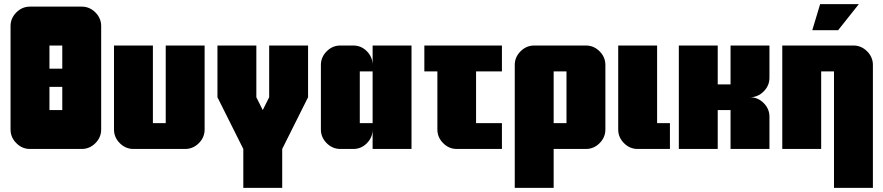

<svg xmlns="http://www.w3.org/2000/svg" viewBox="-20 -720 4270 928"><path d="M469 -94Q469 -56 441 -28Q413 0 375 0H125Q87 0 59 -28Q31 -56 31 -94V-594Q31 -632 59 -660Q87 -688 125 -688H375Q413 -688 441 -660Q469 -632 469 -594ZM219 -300V-188H281V-300ZM219 -388H281V-500H219Z M969 -94Q969 -56 941 -28Q913 0 875 0H625Q587 0 559 -28Q531 -56 531 -94V-500H719V-125H781V-500H969Z M1344 188H1156V0L1031 -250V-500H1219V-250L1250 -188L1281 -250V-500H1469V-250L1344 0Z M1969 0H1781V-94Q1781 -56 1753.5 -28Q1726 0 1688 0H1625Q1587 0 1559 -28Q1531 -56 1531 -94V-406Q1531 -444 1559 -472Q1587 -500 1625 -500H1688Q1726 -500 1753.5 -472Q1781 -444 1781 -406V-500H1969ZM1781 -375H1719V-125H1781Z M2406 0H2188Q2150 0 2122 -28Q2094 -56 2094 -94V-375H2031V-500H2406V-375H2281V-125H2406Z M2906 -406V-94Q2906 -56 2878 -28Q2850 0 2812 0H2656V188H2468V-406Q2468 -444 2496 -472Q2524 -500 2562 -500H2812Q2850 -500 2878 -472Q2906 -444 2906 -406ZM2718 -125V-375H2656V-125Z M3218 -125V0H3062Q3024 0 2996 -28Q2968 -56 2968 -94V-500H3156V-125Z M3699 0H3511V-188H3449V0H3261V-500H3449V-312H3511V-500H3699V-344Q3699 -306 3671 -278Q3643 -250 3605 -250Q3643 -250 3671 -222Q3699 -194 3699 -156Z M4131 -700 4031 -574H3906L3944 -700ZM4199 -406V188H4011V-375H3949V0H3761V-500H4105Q4143 -500 4171 -472Q4199 -444 4199 -406Z"/></svg>

Font: CostaRica
Style: Normal
Weight: 900
Version: Version 1.3